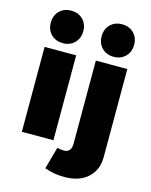

<svg xmlns="http://www.w3.org/2000/svg" viewBox="-143 -894 937 1188"><g transform="rotate(15 325.0 -300.5)"><path d="M88.1 -774.2Q117.2 -803.2 163.1 -803.2Q209 -803.2 238 -774.2Q267.1 -745.1 267.1 -699.2Q267.1 -653.3 238 -624.3Q209 -595.2 163.1 -595.2Q117.2 -595.2 88.1 -624.3Q59.1 -653.3 59.1 -699.2Q59.1 -745.1 88.1 -774.2ZM413.8 -774.2Q442.9 -803.2 488.8 -803.2Q534.7 -803.2 563.7 -774.2Q592.8 -745.1 592.8 -699.2Q592.8 -653.3 563.7 -624.3Q534.7 -595.2 488.8 -595.2Q442.9 -595.2 413.8 -624.3Q384.8 -653.3 384.8 -699.2Q384.8 -745.1 413.8 -774.2ZM61 -543.9H263.2V0H61ZM298.8 39.1Q325.2 44.9 338.9 44.9Q389.2 46.4 389.2 -12.2V-543.9H590.8V19Q590.8 104 535.2 153.6Q479.5 203.1 384.8 202.1Q315.9 202.1 259.8 180.2Z"/></g></svg>

Font: Montserrat-Arabic ExtraBold
Style: Regular
Weight: 800
Designer: Mohamed Gaber
Foundry: Kief Type Foundry
Version: Version 5.008;PS 005.008;hotconv 1.0.88;makeotf.lib2.5.64775